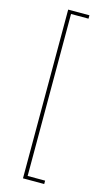

<svg xmlns="http://www.w3.org/2000/svg" viewBox="-136 -804 543 987"><g transform="rotate(15 135.5 -311.0)"><path d="M97 138V-760H210V-742H117V120H210V138Z"/></g></svg>

Font: IBM Plex Sans Cond Thin
Style: Regular
Weight: 100
Width: 3
Designer: Mike Abbink, Paul van der Laan, Pieter van Rosmalen
Foundry: Bold Monday
Version: Version 1.3